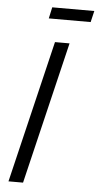

<svg xmlns="http://www.w3.org/2000/svg" viewBox="-58 -896 480 932"><g transform="rotate(5 181.5 -430.0)"><path d="M20 0 186 -693H257L91 0ZM146 -805 158 -860H363L350 -805Z"/></g></svg>

Font: Ubuntu Sans Condensed
Style: Italic
Weight: 400
Width: 3
Italic angle: -13.5°
Designer: Dalton Maag Ltd
Foundry: Dalton Maag Ltd
Version: Version 1.006; ttfautohint (v1.8.4.7-5d5b)